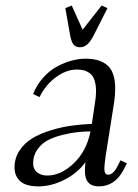

<svg xmlns="http://www.w3.org/2000/svg" viewBox="-20 -663 495 690"><path d="M32.2 -61Q32.2 -94.7 50 -121.8Q67.9 -148.9 95.7 -165.8Q123.5 -182.6 161.4 -194.3Q199.2 -206.1 235.6 -211.2Q272 -216.3 310.1 -217.8L320.8 -290Q325.2 -315.4 325.2 -334Q325.2 -358.9 319.3 -375.5Q313.5 -392.1 302.5 -399.9Q291.5 -407.7 280.8 -410.4Q270 -413.1 255.9 -413.1Q219.2 -413.1 181.9 -386.2Q144.5 -359.4 122.1 -314L99.1 -325.2Q111.8 -357.9 134.8 -383.5Q157.7 -409.2 184.3 -423.6Q210.9 -438 237.1 -445.1Q263.2 -452.1 287.1 -452.1Q339.8 -452.1 366.9 -427.5Q394 -402.8 394 -345.2Q394 -320.3 390.1 -294.9L359.9 -104Q355 -68.8 355 -58.1Q355 -35.2 368.2 -35.2Q386.7 -35.2 401.9 -64.9L413.1 -86.9L436 -76.2L424.8 -54.2Q393.6 6.8 335 6.8Q285.2 6.8 285.2 -47.9Q285.2 -60.5 287.1 -80.1Q257.3 -39.6 210.4 -16.4Q163.6 6.8 118.2 6.8Q72.8 6.8 52.5 -12Q32.2 -30.8 32.2 -61ZM99.1 -76.2Q99.1 -55.7 113 -43.9Q127 -32.2 149.9 -32.2Q199.2 -32.2 245.4 -76.4Q291.5 -120.6 305.2 -190.9Q279.8 -190.4 257.1 -188Q234.4 -185.5 203.9 -178Q173.3 -170.4 151.6 -158.9Q129.9 -147.5 114.5 -126Q99.1 -104.5 99.1 -76.2ZM214.8 -633.8 237.8 -643.1 276.9 -556.2 345.2 -643.1 366.2 -633.8 319.8 -542Q306.2 -514.6 294.4 -503.9Q282.7 -493.2 267.1 -493.2Q251.5 -493.2 243.4 -503.9Q235.4 -514.6 231 -542Z"/></svg>

Font: Dihjauti
Style: Italic
Weight: 400
Italic angle: -9°
Designer: T. Christopher White
Version: Version 3.0.0